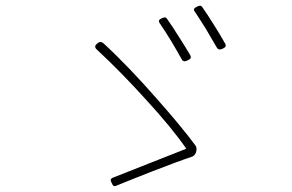

<svg xmlns="http://www.w3.org/2000/svg" viewBox="-20 -733 1020 670"><path d="M604 -605C589 -629 574 -652 563 -667C559 -674 554 -673 546 -670C535 -665 531 -661 538 -651C549 -635 563 -613 576 -592C590 -569 603 -546 613 -528C618 -518 624 -517 634 -522C645 -527 649 -531 643 -542C632 -561 618 -583 604 -605ZM726 -647C712 -670 697 -692 686 -708C681 -715 676 -714 668 -710C658 -705 653 -701 660 -692C671 -676 684 -655 698 -633C711 -611 725 -587 736 -568C741 -559 748 -559 757 -563C767 -568 771 -572 765 -582C754 -602 740 -625 726 -647ZM487 -388C546 -324 599 -260 630 -214C581 -194 441 -140 374 -113C364 -109 365 -103 370 -94C374 -85 377 -81 386 -85C447 -110 575 -161 652 -187C656 -189 661 -194 663 -199L664 -202C667 -210 666 -219 663 -224C630 -269 580 -329 524 -392C468 -456 404 -524 341 -582C334 -588 327 -588 320 -582C311 -575 309 -568 318 -560C371 -511 432 -449 487 -388Z"/></svg>

Font: GenSenRounded2 TW EL
Style: Regular
Weight: 250
Version: Version 2.100;PS 2.1;hotconv 16.6.51;makeotf.lib2.5.65220 DE